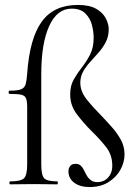

<svg xmlns="http://www.w3.org/2000/svg" viewBox="-20 -746 549 777"><path d="M343 11Q304 11 280.5 -6.5Q257 -24 257 -53Q257 -64 263.5 -73.5Q270 -83 286 -83Q299 -83 307 -75.5Q315 -68 320 -57Q325 -46 331.5 -35Q338 -24 348 -16.5Q358 -9 374 -9Q402 -9 419.5 -30Q437 -51 434 -85Q432 -123 407 -154Q382 -185 351 -215Q319 -247 291.5 -283Q264 -319 264 -364Q264 -399 278.5 -424.5Q293 -450 311.5 -473.5Q330 -497 344.5 -525Q359 -553 359 -593Q359 -618 352 -645Q345 -672 325.5 -691.5Q306 -711 270 -711Q211 -711 179 -640.5Q147 -570 147 -446V-81Q147 -38 158.5 -25Q170 -12 212 -12Q214 -12 214 -6Q214 0 212 0Q187 0 165 -0.5Q143 -1 120 -1Q93 -1 67.5 -0.5Q42 0 21 0Q18 0 18 -6Q18 -12 21 -12Q65 -12 77.5 -25Q90 -38 90 -81V-312Q90 -336 85.5 -347.5Q81 -359 66.5 -362.5Q52 -366 19 -366Q15 -366 15 -372.5Q15 -379 19 -379Q52 -379 66 -385Q80 -391 84 -406Q88 -421 90 -448Q100 -591 149 -658.5Q198 -726 295 -726Q342 -726 369 -710.5Q396 -695 408 -672Q420 -649 420 -628Q420 -599 408.5 -576.5Q397 -554 380 -534.5Q363 -515 345.5 -496Q328 -477 316.5 -456.5Q305 -436 305 -411Q305 -376 331 -343.5Q357 -311 390 -278Q413 -254 434.5 -229.5Q456 -205 470 -178.5Q484 -152 484 -121Q484 -90 467.5 -59.5Q451 -29 419 -9Q387 11 343 11Z"/></svg>

Font: Cormorant Garamond Light
Style: Regular
Weight: 400
Version: Version 4.001